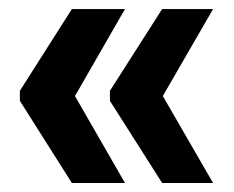

<svg xmlns="http://www.w3.org/2000/svg" viewBox="-20 -468 523 429"><path d="M24.4 -242.7 140.6 -59.1H259.3L147.5 -253.4L259.3 -447.8H140.6L24.4 -265.1ZM225.6 -242.7 342.3 -59.1H456.1L343.8 -253.4L456.1 -447.8H342.3L225.6 -265.1Z"/></svg>

Font: Roboto Flex Super Cond Bold
Style: Regular
Weight: 700
Width: 3
Designer: Berlow after Robertson
Foundry: Google
Version: Version 3.000